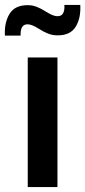

<svg xmlns="http://www.w3.org/2000/svg" viewBox="-37 -762 348 782"><path d="M76 -528H197V0H76ZM76 -741Q95 -741 113 -734Q131 -727 151 -714Q154 -712 164 -706.5Q174 -701 182.5 -698.5Q191 -696 197 -696Q214 -696 220.5 -709Q227 -722 225 -742H290Q293 -689 271.5 -653.5Q250 -618 198 -618Q177 -618 159 -625Q141 -632 121 -645Q118 -647 108 -652.5Q98 -658 89.5 -660.5Q81 -663 75 -663Q45 -663 47 -617H-17Q-20 -669 1.5 -705Q23 -741 76 -741Z"/></svg>

Font: Be Vietnam SemiBold
Style: Regular
Weight: 600
Designer: Gabriel Lam
Foundry: TypeRant
Version: Version 4.000